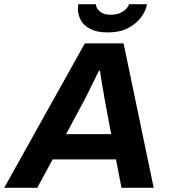

<svg xmlns="http://www.w3.org/2000/svg" viewBox="-59 -892 803 912"><path d="M-39 0 344 -686H528L671 0H518L492 -135H191L118 0ZM255 -255H469L438 -421Q435 -439 432 -457Q429 -475 425.5 -493.5Q422 -512 420 -527.5Q418 -543 416 -556H411Q401 -536 388.5 -510.5Q376 -485 364 -460.5Q352 -436 343 -419ZM452 -738Q402 -738 370.5 -754Q339 -770 325 -796Q311 -822 311 -850Q311 -855 311.5 -861Q312 -867 313 -872H397Q397 -869 397.5 -865.5Q398 -862 399 -859Q403 -850 411 -841.5Q419 -833 432.5 -827.5Q446 -822 467 -822Q492 -822 511 -830Q530 -838 540.5 -850Q551 -862 554 -872H639Q634 -840 611 -809.5Q588 -779 549 -758.5Q510 -738 452 -738Z"/></svg>

Font: Archivo SemiBold
Style: Bold Italic
Weight: 700
Italic angle: -10°
Version: Version 2.001